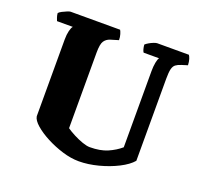

<svg xmlns="http://www.w3.org/2000/svg" viewBox="-122 -842 1028 981"><g transform="rotate(20 391.5 -352.0)"><path d="M401 0Q358 0 311 -14.5Q264 -29 222 -51Q180 -73 152 -97.5Q124 -122 121 -143V-561Q121 -587 126 -607.5Q131 -628 138 -635H52Q50 -640 46 -651Q42 -662 41 -675Q46 -681 58.5 -687.5Q71 -694 83.5 -699Q96 -704 101 -704H370Q374 -698 378.5 -683.5Q383 -669 383 -652L340 -639Q320 -633 308.5 -616.5Q297 -600 297 -553V-142Q314 -130 339 -117Q364 -104 388.5 -95.5Q413 -87 429 -87Q486 -87 525 -104Q564 -121 593 -146V-560Q593 -586 597 -607Q601 -628 607 -635H523Q519 -640 516 -651Q513 -662 512 -675Q518 -681 530 -688Q542 -695 554 -699.5Q566 -704 572 -704H744Q749 -697 753 -684.5Q757 -672 758 -652L726 -642Q707 -636 696.5 -628Q686 -620 681.5 -602.5Q677 -585 677 -550V-103Q654 -76 608 -52.5Q562 -29 506.5 -14.5Q451 0 401 0Z"/></g></svg>

Font: Texturina Black
Style: Regular
Weight: 900
Designer: Guillermo Torres Carreño
Foundry: Omnibus-Type
Version: Version 1.002; ttfautohint (v1.8.3)